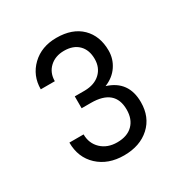

<svg xmlns="http://www.w3.org/2000/svg" viewBox="-105 -797 533 560"><g transform="rotate(-30 162.0 -517.0)"><path d="M119.1 -540.5H152.8Q186 -541 205.1 -559.1Q224.1 -577.1 224.1 -606Q224.1 -636.7 206.5 -654.1Q189 -671.4 158.2 -671.4Q128.4 -671.4 109.6 -653.8Q90.8 -636.2 90.8 -607.9H43.5Q43.5 -653.8 75.4 -684.6Q107.4 -715.3 157.7 -715.3Q211.4 -715.3 241.5 -685.8Q271.5 -656.2 271.5 -606.9Q271.5 -579.1 256.1 -556.2Q240.7 -533.2 211.9 -521.5Q277.8 -501 277.8 -429.7Q277.8 -379.4 244.9 -349.4Q211.9 -319.3 158.2 -319.3Q105 -319.3 71.5 -350.3Q38.1 -381.3 38.1 -431.6H85.9Q85.9 -401.4 106.4 -381.8Q127 -362.3 159.7 -362.3Q193.8 -362.3 212.4 -380.9Q231 -399.4 231 -431.6Q231 -500.5 150.4 -500.5H119.1Z"/></g></svg>

Font: MAUL Condensed Light
Style: Light
Weight: 300
Designer: MAUL
Version: Version 2.137; 2017; ttfautohint (v1.8.3)